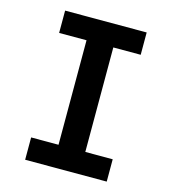

<svg xmlns="http://www.w3.org/2000/svg" viewBox="-109 -825 819 914"><g transform="rotate(15 300.0 -367.5)"><path d="M99 0V-110H234V-625H99V-735H501V-625H366V-110H501V0Z"/></g></svg>

Font: Iosevka Curly Slab XBdEx
Style: Regular
Weight: 800
Width: 7
Monospace: yes
Designer: Belleve Invis
Foundry: Belleve Invis
Version: Version 11.0.0; ttfautohint (v1.8.3)